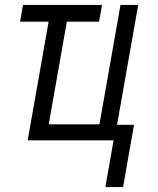

<svg xmlns="http://www.w3.org/2000/svg" viewBox="-20 -570 640 780"><path d="M441.5 0H92.5L177.5 -482H61.5L73.5 -550H394.5L382.5 -482H251.5L178 -65H384L469.5 -550H541.5L455.5 -63H524.5L480 190H408Z"/></svg>

Font: JuliaMono Black
Style: Italic
Weight: 900
Italic angle: -9°
Monospace: yes
Designer: cormullion
Foundry: corm
Version: Version 0.057; ttfautohint (v1.8.4)